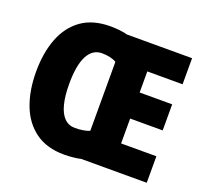

<svg xmlns="http://www.w3.org/2000/svg" viewBox="-126 -875 1105 1034"><g transform="rotate(20 427.0 -357.5)"><path d="M338.9 -725.1Q363.8 -725.1 391.1 -722.2Q418.5 -719.2 436 -713.9H809.6V-564.5H607.4V-443.8H793.9V-294.4H607.4V-151.9H809.6V0H434.1Q417 4.4 390.1 7.1Q363.3 9.8 339.4 9.8Q239.7 9.8 174.3 -37.4Q108.9 -84.5 76.9 -167.7Q44.9 -251 44.9 -358.9Q44.9 -467.8 76.9 -550.3Q108.9 -632.8 173.8 -679Q238.8 -725.1 338.9 -725.1ZM345.7 -573.2Q317.9 -573.2 297.1 -559.1Q276.4 -544.9 262.5 -517.3Q248.5 -489.7 241.7 -449.7Q234.9 -409.7 234.9 -357.9Q234.9 -289.6 247.1 -241.9Q259.3 -194.3 283.7 -169.7Q308.1 -145 345.2 -145Q369.6 -145 391.6 -148.7Q413.6 -152.3 428.2 -159.2V-554.2Q414.1 -563 392.1 -568.1Q370.1 -573.2 345.7 -573.2Z"/></g></svg>

Font: Open Sans SemiCondensed ExtraBold
Style: Regular
Weight: 800
Width: 4
Designer: Monotype Design Team
Foundry: Monotype Imaging Inc.
Version: Version 3.000